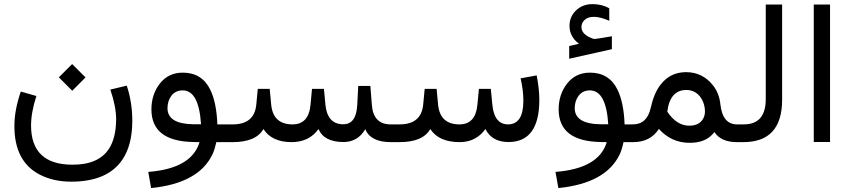

<svg xmlns="http://www.w3.org/2000/svg" viewBox="-20 -704 4212 951"><path d="M607.9 -279.8Q635.3 -197.3 635.3 -104Q634.8 16.1 585.4 87.9Q511.7 195.8 332.5 195.8Q244.1 195.8 176.3 160.6Q50.8 95.7 51.3 -81.1Q51.3 -158.2 83 -250.5L160.2 -228.5Q133.8 -146.5 133.8 -82Q134.3 111.3 338.4 111.8Q467.8 112.3 519.5 33.2Q554.7 -20.5 555.2 -113.3Q555.2 -176.8 526.4 -260.3ZM271.4 -320.9 337.3 -386.7 403.6 -320.4 337.8 -254.6Z M1051.3 0Q1042.5 40 1032.2 61Q963.4 204.1 728.5 227.5L714.4 147.5Q929.2 130.9 968.3 0L939.9 -0.5Q730 -3.4 730 -162.1Q730 -237.3 772.5 -291Q814.9 -344.2 885.3 -344.2Q980 -344.2 1021.5 -259.8Q1052.7 -195.8 1056.6 -87.9Q1056.6 -87.9 1096.7 -87.9Q1105.5 -87.9 1105.5 -46.9V-42Q1105.5 0 1096.7 0ZM975.6 -89.4Q964.8 -256.3 884.8 -256.3Q849.1 -256.3 828.6 -229.5Q809.6 -203.1 809.6 -168.5Q809.6 -89.8 939.5 -88.4H974.6H975.6Z M1789.1 -64Q1752 -0.5 1681.6 -0.5Q1585 -0.5 1557.6 -64.9Q1511.2 0 1423.3 0Q1326.2 -0.5 1284.7 -64.9Q1248 0 1131.8 0H1089.8Q1062.5 0 1062.5 -42V-51.3Q1062.5 -87.9 1089.8 -87.9H1132.8Q1240.2 -87.9 1249.5 -186.5L1256.8 -263.7H1315.9L1323.2 -186Q1332.5 -87.9 1429.2 -87.9Q1509.3 -87.9 1518.1 -186L1525.4 -263.7H1584.5L1591.8 -186Q1601.1 -88.9 1679.7 -88.4Q1744.6 -87.9 1749.5 -184.1L1754.4 -278.3H1814.5L1821.8 -184.6Q1829.1 -87.9 1915 -87.9H1923.8Q1932.6 -87.9 1932.6 -51.3V-42Q1932.6 0 1923.8 0H1916Q1815.9 0 1789.1 -64Z M2495.6 -87.9Q2572.3 -87.4 2572.3 -205.1Q2572.3 -256.8 2558.6 -315.9L2638.2 -330.6Q2651.4 -263.7 2651.4 -207Q2650.4 -0.5 2498.5 -0.5Q2416.5 -0.5 2384.3 -64.9Q2337.9 0 2255.9 0Q2152.8 -0.5 2111.3 -64.9Q2074.7 0 1958.5 0H1916.5Q1889.2 0 1889.2 -42V-51.3Q1889.2 -87.9 1916.5 -87.9H1959.5Q2066.9 -87.9 2076.2 -186.5L2083.5 -263.7H2142.6L2149.9 -186Q2159.2 -87.9 2255.9 -87.9Q2335.9 -87.9 2344.7 -186L2352.1 -263.7H2411.1L2418.5 -186Q2427.7 -88.9 2495.6 -87.9Z M3068.4 0Q3059.6 40 3049.3 61Q2980.5 204.1 2745.6 227.5L2731.4 147.5Q2946.3 130.9 2985.4 0L2957 -0.5Q2747.1 -3.4 2747.1 -162.1Q2747.1 -237.3 2789.6 -291Q2832 -344.2 2902.3 -344.2Q2997.1 -344.2 3038.6 -259.8Q3069.8 -195.8 3073.7 -87.9Q3073.7 -87.9 3113.8 -87.9Q3122.6 -87.9 3122.6 -46.9V-42Q3122.6 0 3113.8 0ZM2992.7 -89.4Q2981.9 -256.3 2901.9 -256.3Q2866.2 -256.3 2845.7 -229.5Q2826.7 -203.1 2826.7 -168.5Q2826.7 -89.8 2956.5 -88.4H2991.7H2992.7ZM2846.2 -488.3Q2800.8 -523.4 2800.8 -575.7Q2800.8 -618.2 2829.1 -648.4Q2862.8 -683.6 2915 -683.6Q2938 -683.6 2958.7 -678.5Q2979.5 -673.3 2997.6 -663.1L2998 -601.1Q2953.1 -620.6 2921.9 -620.6Q2906.2 -620.6 2894.3 -616.5Q2882.3 -612.3 2874 -603.5Q2859.9 -589.4 2859.9 -569.3Q2860.4 -550.8 2874.5 -536.6Q2888.7 -522.5 2916.5 -512.7Q2922.4 -510.7 2928.7 -511.2Q2952.6 -514.2 3010.7 -524.4V-460.4L2799.3 -413.1V-476.1L2845.7 -486.8H2847.7Z M3394 -81.5Q3443.4 -81.5 3462.9 -116.2Q3471.2 -131.3 3471.7 -149.9Q3472.2 -173.8 3462.9 -198.2Q3449.7 -231.4 3423.8 -246.6Q3404.3 -258.3 3379.4 -258.3Q3298.8 -258.3 3285.2 -151.4H3284.7L3285.2 -150.9Q3331.5 -81.5 3394 -81.5ZM3518.6 -49.8Q3511.2 -40.5 3502.4 -32.2Q3464.8 3.4 3396 3.4Q3305.2 3.4 3243.7 -65.4Q3200.7 0 3116.7 0H3106.4Q3079.6 0 3079.6 -42V-51.3Q3079.6 -87.9 3106.4 -87.9H3114.3Q3185.1 -87.9 3203.1 -169.9Q3219.2 -242.2 3250.5 -282.7Q3297.9 -346.2 3377.4 -346.7Q3459.5 -346.7 3511.2 -281.7Q3542.5 -242.7 3548.3 -186.5Q3559.1 -87.9 3630.9 -87.9H3638.2Q3647 -87.9 3647 -51.3V-42Q3647 0 3638.2 0H3630.4Q3551.3 0 3518.6 -49.8Z M3630.9 0Q3603.5 0 3603.5 -42V-51.3Q3603.5 -87.9 3630.9 -87.9H3664.1Q3772.9 -87.9 3772.9 -213.4V-681.6H3854V-210.4Q3854 0 3661.6 0Z M4010.7 -681.6H4091.3V-0.5H4010.7Z"/></svg>

Font: Nahid FD
Style: FD
Weight: 400
Foundry: DejaVu fonts team - Redesigned by Saber Rastikerdar
Version: Version 0.3.0